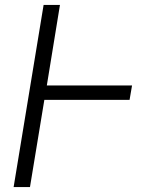

<svg xmlns="http://www.w3.org/2000/svg" viewBox="-20 -755 640 775"><path d="M35 0 156 -735H222L169 -410H513L503 -352H159L101 0Z"/></svg>

Font: Iosevka Aile Light
Style: Italic
Weight: 300
Italic angle: -9°
Designer: Belleve Invis
Foundry: Belleve Invis
Version: Version 31.1.0; ttfautohint (v1.8.4)